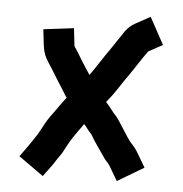

<svg xmlns="http://www.w3.org/2000/svg" viewBox="-50 -673 733 769"><g transform="rotate(5 316.5 -288.5)"><path d="M525 -625 463 -591C451 -584.3 439.3 -574 428 -560C402.5 -523.2 384.3 -493.2 357 -455C338.6 -428.5 319.6 -396.8 301 -372C299.7 -373.3 299 -374.3 299 -375C293 -383.7 286 -394.3 278 -407C262.1 -430.1 250.1 -454.7 234 -477C233.3 -479 232.3 -480.7 231 -482L223 -553L101 -538L108 -477L110 -465C112 -447 119.3 -428.3 132 -409C152.9 -377.6 174.6 -339.7 195 -309L211 -283C213.7 -279.7 216 -276.3 218 -273C196.1 -245.7 178.8 -218 158 -191C146.2 -173.9 134.7 -153.4 126 -136L114 -115C92.8 -82 72.5 -54 50 -23L150 48L186 -1C198.6 -21.1 204.3 -28.7 219 -50C234 -76.9 241.9 -95.6 259 -120L277 -146C283.7 -154.7 290.3 -164 297 -174C308.1 -162.9 314.8 -150.2 326 -139C327.3 -138.3 328.3 -137.3 329 -136C347.3 -103 372.3 -71.1 393 -40C400.2 -31.9 405.8 -26.8 411 -19L447 42L553 -21L517 -82C511.7 -90.7 505.7 -98.7 499 -106C480.5 -124.5 471 -143 456 -165.5C440.1 -189.4 430.8 -208.2 411 -228C409.7 -229.3 408.7 -230.7 408 -232C399.3 -244 386.8 -258.5 377 -270L399 -298C418.4 -323.8 437.9 -357.2 458 -384C483.9 -421.2 502.2 -451.9 527 -486L584 -517Z"/></g></svg>

Font: Tape
Style: Regular
Weight: 500
Foundry: Cannot Into Space Fonts
Version: Version 0.97